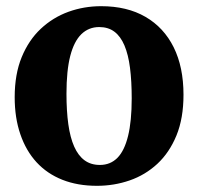

<svg xmlns="http://www.w3.org/2000/svg" viewBox="-20 -590 641 621"><path d="M27.5 -275.5Q27.5 -350 50.2 -405.2Q73 -460.5 112 -497Q151 -533.5 201.2 -551.8Q251.5 -570 307 -570Q391 -570 450.5 -535.5Q510 -501 541.8 -437Q573.5 -373 573.5 -283.5Q573.5 -207.5 550.8 -152Q528 -96.5 489 -60.2Q450 -24 399.5 -6.5Q349 11 293.5 11Q231 11 181.8 -8.5Q132.5 -28 98.2 -65.2Q64 -102.5 45.8 -155.8Q27.5 -209 27.5 -275.5ZM303 -56.5Q337 -56.5 359.8 -79.5Q382.5 -102.5 394.2 -150.2Q406 -198 406 -272Q406 -327.5 400.5 -370.5Q395 -413.5 382.5 -443Q370 -472.5 350 -487.5Q330 -502.5 301 -502.5Q267 -502.5 243.2 -479.5Q219.5 -456.5 207.2 -409Q195 -361.5 195 -287Q195 -231 201 -188Q207 -145 220 -115.8Q233 -86.5 253.5 -71.5Q274 -56.5 303 -56.5Z"/></svg>

Font: Merriweather ExtraBold
Style: Regular
Weight: 800
Version: Version 2.100